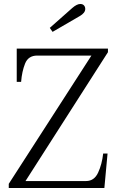

<svg xmlns="http://www.w3.org/2000/svg" viewBox="-20 -944 596 964"><path d="M230 -804 343 -904Q366 -924 383 -924Q395 -924 401.5 -917Q408 -910 408 -899Q408 -879 380 -863L244 -784ZM24 -21 439 -665H167Q122 -665 106 -625Q90 -585 86 -533H64V-700H522V-682L108 -35H412Q453 -35 472.5 -77Q492 -119 498 -173H520L504 0H24Z"/></svg>

Font: Taviraj Light
Style: Regular
Weight: 300
Designer: Katatrad Team
Foundry: CadsonDemak
Version: Version 1.001